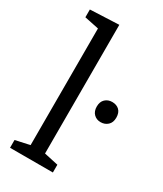

<svg xmlns="http://www.w3.org/2000/svg" viewBox="-194 -846 781 920"><g transform="rotate(30 196.5 -386.0)"><path d="M183 -51 174 -62 261 -43V0H24V-43L111 -62L103 -51V-713L111 -704L24 -722V-765L183 -772ZM338 -323Q315 -323 300 -338Q285 -353 285 -379Q285 -406 300.5 -420.5Q316 -435 339 -435Q363 -435 378 -421Q393 -407 393 -379Q393 -352 377 -337.5Q361 -323 338 -323Z"/></g></svg>

Font: Pack4
Style: Regular
Weight: 400
Version: Version 2.002